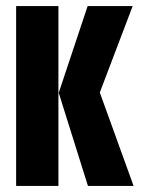

<svg xmlns="http://www.w3.org/2000/svg" viewBox="-20 -611 465 631"><path d="M269 0 173 -306 268 -591H416L308 -307L419 0ZM33 0V-591H172V0Z"/></svg>

Font: Alumni Sans Thin ExtraBold
Style: Regular
Weight: 800
Version: Version 1.018